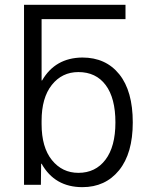

<svg xmlns="http://www.w3.org/2000/svg" viewBox="-20 -770 622 800"><path d="M153.3 -690.4V-434.6H155.3Q210 -529.3 323.2 -530.3Q420.9 -530.3 477.1 -460.4Q533.2 -390.6 533.2 -259.8Q533.2 -130.9 476.1 -60.5Q418.9 9.8 323.2 9.8Q208 9.8 153.3 -87.9H151.4L150.4 0H80.1V-750H502.9V-690.4ZM460.9 -259.8Q460.9 -361.3 420.4 -415.5Q379.9 -469.7 306.6 -469.7Q238.3 -469.7 195.8 -416Q153.3 -362.3 153.3 -266.6V-252.9Q153.3 -156.2 196.3 -103Q239.3 -49.8 306.6 -49.8Q377.9 -49.8 419.4 -104.5Q460.9 -159.2 460.9 -259.8Z"/></svg>

Font: Mgen+ 1c regular
Style: Regular
Weight: 400
Designer: [Source Han Sans]
Ryoko NISHIZUKA  (kana & ideographs); Paul D. Hunt (Latin, Greek & Cyrillic); Wenlong ZHANG  (bopomofo
Version: Version 1.059.20150602